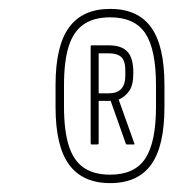

<svg xmlns="http://www.w3.org/2000/svg" viewBox="-20 -717 390 432"><path d="M228 -305Q166 -305 135.5 -346.5Q105 -388 105 -476V-526Q105 -614 135.5 -655.5Q166 -697 228 -697Q290 -697 320 -655.5Q350 -614 350 -526V-476Q350 -388 320 -346.5Q290 -305 228 -305ZM228 -324Q283 -324 307 -360.5Q331 -397 331 -477V-525Q331 -606 307 -642Q283 -678 228 -678Q191 -678 168 -662Q145 -646 134.5 -612.5Q124 -579 124 -525V-477Q124 -424 134.5 -390Q145 -356 168 -340Q191 -324 228 -324ZM186 -392Q184 -392 184 -395V-613Q184 -615 186 -615H225Q253 -615 266.5 -601Q280 -587 280 -553Q280 -525 270.5 -512Q261 -499 247 -493L282 -395Q284 -392 281 -392H266Q263 -392 263 -394L229 -490H202V-395Q202 -392 199 -392ZM202 -507H225Q262 -507 262 -547V-558Q262 -580 253 -588.5Q244 -597 225 -597H202Z"/></svg>

Font: Sofia Sans Extra Condensed Thin
Style: Italic
Weight: 250
Italic angle: -9°
Version: Version 4.100